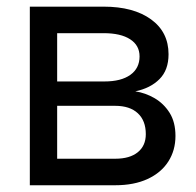

<svg xmlns="http://www.w3.org/2000/svg" viewBox="-20 -549 582 569"><path d="M68.4 0V-529.3H287.1Q375.5 -529.3 427.5 -491.7Q479.5 -454.1 479.5 -388.2Q479.5 -341.3 452.6 -314.5Q425.8 -287.6 380.9 -278.3Q410.6 -273.9 438 -258.1Q465.3 -242.2 482.7 -214.6Q500 -187 500 -146Q500 -103.5 478.8 -70.3Q457.5 -37.1 417.5 -18.6Q377.4 0 321.3 0ZM149.4 -78.6H321.3Q364.7 -78.6 388.4 -97.9Q412.1 -117.2 412.1 -151.4Q412.1 -191.4 388.4 -213.4Q364.7 -235.4 321.3 -235.4H149.4ZM149.4 -307.6H289.6Q338.9 -307.6 366.2 -327.1Q393.6 -346.7 393.6 -381.8Q393.6 -414.6 365.7 -432.6Q337.9 -450.7 287.1 -450.7H149.4Z"/></svg>

Font: Inter 24pt
Style: Regular
Weight: 400
Designer: Rasmus Andersson
Foundry: rsms
Version: Version 4.001;git-66647c0bb